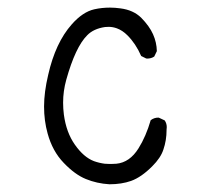

<svg xmlns="http://www.w3.org/2000/svg" viewBox="-20 -495 540 502"><path d="M267.6 -475.1Q246.1 -475.1 226.6 -470.7Q196.3 -463.9 167.5 -431.2Q125 -383.3 106 -299.3Q95.2 -253.9 95.2 -216.6Q95.2 -179.2 104.5 -146Q117.2 -99.6 146.5 -69.3Q175.8 -38.6 204.6 -26.9Q233.4 -15.1 266.1 -13.2Q297.9 -13.2 322.8 -22Q349.6 -31.7 377.9 -60.1Q400.4 -82.5 407.2 -104Q415.5 -127.9 415.5 -155.3V-155.8Q416 -159.2 416 -162.6Q416 -172.4 410.6 -180.2L396 -187Q395 -187.5 394 -187.5Q382.8 -187.5 374 -180.7Q361.8 -138.7 342.3 -107.4Q319.3 -70.3 284.2 -66.9Q276.4 -66.4 272.5 -66.4Q268.6 -66.4 264.9 -66.4Q261.2 -66.4 253.9 -66.9Q239.3 -68.8 225.6 -73.7Q198.7 -84 175.8 -116.7Q153.3 -148.4 147 -195.3Q145 -210.9 145 -226.6Q145 -256.8 153.3 -286.6Q177.2 -372.1 208 -402.8Q224.6 -419.9 254.4 -424.3Q259.3 -424.8 264.2 -424.8Q274.9 -424.8 285.6 -420.9Q300.3 -415.5 313 -402.8Q335 -380.9 349.1 -348.6L361.8 -342.3Q363.3 -341.8 364.3 -341.8Q375.5 -341.8 383.3 -347.2L390.1 -361.3Q389.6 -384.3 380.1 -405.5Q370.6 -426.8 349.1 -448.7Q328.6 -468.8 294.9 -473.1Q280.8 -475.1 267.6 -475.1Z"/></svg>

Font: NaikaiFont
Style: ExtraLight
Weight: 200
Version: Version 1.89